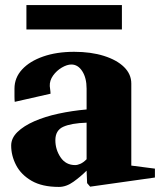

<svg xmlns="http://www.w3.org/2000/svg" viewBox="-20 -720 630 756"><path d="M212 16Q146 16 104.5 -8Q63 -32 43.5 -69.5Q24 -107 24 -147Q24 -176 48.5 -200Q73 -224 115 -242.5Q157 -261 210.5 -272.5Q264 -284 321 -289V-371Q321 -413 304 -439.5Q287 -466 261 -466Q244 -466 223.5 -454Q203 -442 189 -422.5Q175 -403 176 -381Q178 -368 178.5 -359.5Q179 -351 179 -351L38 -319Q37 -327 37 -341.5Q37 -356 37 -371Q37 -414 67 -446.5Q97 -479 150 -497.5Q203 -516 272 -516Q338 -516 389 -500Q440 -484 468.5 -456Q497 -428 497 -391V-68L590 -56V-21L335 15L323 1L321 -48Q298 -25 269.5 -4.5Q241 16 212 16ZM276 -70Q285 -70 296.5 -75Q308 -80 321 -93V-237Q261 -235 229.5 -221Q198 -207 198 -168Q198 -131 218.5 -100.5Q239 -70 276 -70ZM84 -604V-700H460V-604Z"/></svg>

Font: Wittgenstein Black
Style: Regular
Weight: 900
Designer: Jörg Drees
Foundry: Jörg Drees
Version: Version 1.303; ttfautohint (v1.8.4.7-5d5b)